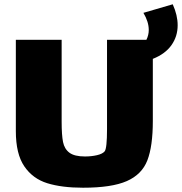

<svg xmlns="http://www.w3.org/2000/svg" viewBox="-20 -829 850 897"><path d="M810 -711Q810 -659 781 -618Q752 -577 694 -554V-264Q694 -146 668.5 -80Q643 -14 572.5 17Q502 48 368 48Q269 48 201 27Q133 6 93.5 -52Q54 -110 54 -216V-643H268V-261Q268 -198 274.5 -165.5Q281 -133 304.5 -115.5Q328 -98 377 -98Q407 -98 433 -104Q459 -110 469 -122Q480 -136 480 -226V-643H664Q675 -665 675 -689Q675 -727 650 -769L787 -809Q810 -758 810 -711Z"/></svg>

Font: Lalezar
Style: Bold
Weight: 700
Designer: Borna Izadpanah
Foundry: Borna Izadpanah
Version: Version 1.003;January 24, 2021;FontCreator 13.0.0.2683 64-bi